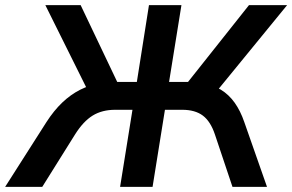

<svg xmlns="http://www.w3.org/2000/svg" viewBox="-54 -725 1134 745"><path d="M-34 0 126 -251Q155 -296 187.5 -327Q220 -358 257.5 -377Q295 -396 339 -402L291 -365L122 -705H259L409 -390L386 -407H477L524 -705H650L602 -407H686L662 -390L912 -705H1060L782 -365L730 -402Q772 -396 803 -377Q834 -358 856.5 -326.5Q879 -295 894 -251L982 0H848L780 -203Q763 -254 733 -276.5Q703 -299 653 -299H586L538 0H412L460 -299H393Q342 -299 305.5 -276.5Q269 -254 237 -203L110 0Z"/></svg>

Font: Nunito Sans 11pt
Style: Bold Italic
Weight: 700
Italic angle: -9°
Version: Version 3.101;gftools[0.9.27]